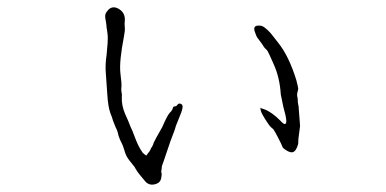

<svg xmlns="http://www.w3.org/2000/svg" viewBox="-20 -476 1040 517"><path d="M785 -114Q783 -102 783 -89Q781 -80 776 -72Q771 -66 767 -66Q762 -65 753 -70Q746 -74 742 -78Q741 -79 737 -89Q732 -99 729 -105Q727 -108 721 -120Q717 -127 716 -128Q707 -135 702 -143Q683 -171 682 -179L681 -186Q683 -184 691 -182Q711 -175 735 -151Q751 -133 751 -151Q750 -164 743 -188L736 -222V-223Q733 -268 717 -303Q702 -338 698 -342Q693 -345 686 -357Q679 -367 674.5 -372.5Q670 -378 666 -391Q661 -406 674 -407Q684 -408 691 -403Q702 -395 711 -384Q714 -380 729 -361Q758 -325 778 -260Q783 -240 783 -238Q783 -234 781 -228Q779 -219 781 -214Q782 -208 782 -201Q783 -193 784 -190V-189L788 -137Q787 -127 785 -114ZM417 -134Q430 -164 436 -171Q443 -178 444 -181Q446 -188 448 -189Q450 -189 453 -190Q455 -190 457 -193Q461 -198 464 -197H465Q474 -195 471 -183Q469 -174 464 -163Q458 -148 454 -138Q451 -129 450 -125Q450 -124 439 -96L420 -40Q416 -30 416 -29L415 -19Q414 -14 414 -14L415 -10Q416 -6 414 4Q412 15 401 19Q382 26 370 11Q365 5 357.5 -4Q350 -13 346 -20Q342 -28 338 -32L330 -42Q319 -55 315 -71Q311 -85 307 -92Q303 -99 299 -111Q297 -123 291 -134Q286 -146 284 -152Q283 -157 277 -172Q271 -189 269 -221Q267 -255 265 -278Q263 -302 267 -328Q271 -365 270 -381Q268 -398 267 -402Q267 -406 265 -419Q262 -432 264 -438Q266 -444 273 -451Q286 -462 303 -450Q318 -439 316 -419Q315 -411 316 -403Q317 -394 314 -379Q301 -312 304 -281Q308 -249 307 -242Q306 -236 307 -229Q309 -222 308 -215Q307 -192 317 -169Q327 -147 329 -141Q331 -135 336 -125Q340 -114 343 -107Q352 -82 364 -65Q369 -60 374 -57Q376 -60 379 -64Q382 -67 384 -71Q387 -78 390 -82Q392 -85 394 -92Q397 -99 417 -134Z"/></svg>

Font: ToneOZ-Pinyin-Tsuipita-TC
Style: Regular
Weight: 400
Designer: ÂÆ£ÂøóÂáåJeffrey Xuan(jeffreyx@gmail.com, ToneOZ.com) ÈòøÂù§(cjkFonts)
Foundry: ToneOZ
Version: Version 0.24071